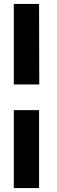

<svg xmlns="http://www.w3.org/2000/svg" viewBox="-20 -863 291 973"><path d="M50 90H178V-305H50ZM50 -435H179L178 -843H50Z"/></svg>

Font: Rabbid Highway Sign IV
Style: Obl
Weight: 400
Foundry: Cannot Into Space Fonts
Version: Version 0.277